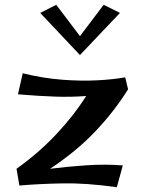

<svg xmlns="http://www.w3.org/2000/svg" viewBox="-20 -773 604 802"><path d="M55 -379 75 -467Q160 -446 239.5 -440Q319 -434 386 -437.5Q453 -441 503 -450L515 -400Q457 -307 377.5 -223.5Q298 -140 189 -68Q260 -77 340 -82.5Q420 -88 493 -82L468 9Q340 -9 240.5 -7Q141 -5 61 2L49 -68Q139 -132 212.5 -209.5Q286 -287 340 -372Q277 -367 208 -369.5Q139 -372 55 -379ZM215 -753 314 -622 413 -753 481 -719 314 -543 148 -719Z"/></svg>

Font: Marhey
Style: Regular
Weight: 400
Designer: Nur Syamsi & Bustanul Arifin
Foundry: Namelatype
Version: Version 1.000; ttfautohint (v1.8.4.7-5d5b)